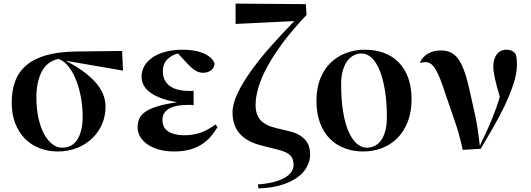

<svg xmlns="http://www.w3.org/2000/svg" viewBox="-20 -832 2947 1066"><path d="M663 -440 344 -495Q447 -443 506.5 -379Q566 -315 566 -239Q566 -189 547 -144Q528 -99 493 -65Q458 -31 409 -11Q360 9 301 9Q247 9 200 -9Q153 -27 118.5 -62Q84 -97 64.5 -147.5Q45 -198 45 -263Q45 -328 64 -380Q83 -432 125 -468.5Q167 -505 234 -524.5Q301 -544 397 -546L658 -549ZM182 -292Q182 -226 194 -174Q206 -122 226 -86Q246 -50 271.5 -31Q297 -12 325 -12Q382 -12 410.5 -59Q439 -106 439 -184Q439 -233 430.5 -284.5Q422 -336 405 -381Q388 -426 363 -459.5Q338 -493 304 -505Q239 -490 210.5 -432Q182 -374 182 -292Z M1003 -81Q1055 -81 1096.5 -96.5Q1138 -112 1176 -141L1188 -126Q1171 -99 1151 -75Q1131 -51 1102.5 -32Q1074 -13 1035.5 -2Q997 9 945 9Q903 9 866.5 -0.5Q830 -10 803 -27.5Q776 -45 760 -70Q744 -95 744 -126Q744 -152 753.5 -173.5Q763 -195 788 -212Q813 -229 855.5 -242Q898 -255 964 -264Q903 -275 864.5 -291Q826 -307 804 -326.5Q782 -346 774 -366.5Q766 -387 766 -407Q766 -439 782 -466.5Q798 -494 828 -514Q858 -534 900.5 -545Q943 -556 996 -556Q1024 -556 1051.5 -552Q1079 -548 1103 -539Q1127 -530 1145 -515.5Q1163 -501 1171 -481Q1172 -459 1154 -443.5Q1136 -428 1107 -428Q1087 -428 1068 -438.5Q1049 -449 1028 -471L968 -535Q933 -527 908.5 -502Q884 -477 884 -436Q884 -407 895.5 -386Q907 -365 926.5 -352Q946 -339 973 -333Q1000 -327 1032 -327Q1037 -327 1043 -327Q1049 -327 1055 -328V-248Q1048 -249 1042.5 -249.5Q1037 -250 1031 -250Q954 -250 918 -228.5Q882 -207 882 -167Q882 -122 915 -101.5Q948 -81 1003 -81Z M1399 -249Q1399 -195 1427 -164.5Q1455 -134 1517 -120L1584 -104Q1618 -96 1641 -82.5Q1664 -69 1677.5 -52Q1691 -35 1696.5 -15.5Q1702 4 1702 25Q1702 60 1684.5 93.5Q1667 127 1631 153Q1595 179 1541 195.5Q1487 212 1415 214L1412 192Q1464 188 1501.5 178Q1539 168 1563 153.5Q1587 139 1598.5 121Q1610 103 1610 85Q1610 48 1590 29Q1570 10 1519 -2L1429 -25Q1271 -65 1271 -207Q1271 -256 1300 -316Q1329 -376 1376.5 -442Q1424 -508 1486 -577.5Q1548 -647 1614 -715L1288 -699V-812L1678 -809L1682 -749Q1606 -669 1552.5 -597.5Q1499 -526 1465 -463.5Q1431 -401 1415 -347.5Q1399 -294 1399 -249Z M1874 -366Q1874 -278 1885 -211.5Q1896 -145 1915.5 -101Q1935 -57 1961 -34.5Q1987 -12 2016 -12Q2044 -12 2065 -24.5Q2086 -37 2100 -59.5Q2114 -82 2121 -112.5Q2128 -143 2128 -179Q2128 -262 2117.5 -328Q2107 -394 2088.5 -440Q2070 -486 2044 -510.5Q2018 -535 1987 -535Q1960 -535 1939 -522Q1918 -509 1903.5 -486.5Q1889 -464 1881.5 -433Q1874 -402 1874 -366ZM2265 -280Q2265 -209 2243.5 -155Q2222 -101 2185.5 -64.5Q2149 -28 2100 -9.5Q2051 9 1996 9Q1942 9 1894.5 -8.5Q1847 -26 1812 -61Q1777 -96 1757 -149Q1737 -202 1737 -273Q1737 -342 1758 -395Q1779 -448 1815.5 -483.5Q1852 -519 1901 -537.5Q1950 -556 2006 -556Q2063 -556 2111 -538.5Q2159 -521 2193 -486.5Q2227 -452 2246 -400.5Q2265 -349 2265 -280Z M2343 -487Q2335 -487 2328 -486Q2321 -485 2315 -483L2312 -487Q2328 -519 2358.5 -535.5Q2389 -552 2426 -552Q2455 -552 2478.5 -542.5Q2502 -533 2520.5 -509.5Q2539 -486 2554.5 -446Q2570 -406 2584 -345Q2599 -279 2616 -202Q2633 -125 2644 -23Q2664 -65 2680.5 -100.5Q2697 -136 2710.5 -169Q2724 -202 2735 -232.5Q2746 -263 2755 -295Q2719 -412 2719 -462Q2719 -504 2738 -530Q2757 -556 2792 -556Q2809 -556 2820 -551Q2831 -546 2842 -534Q2847 -519 2848.5 -505.5Q2850 -492 2850 -472Q2850 -425 2831.5 -368Q2813 -311 2784 -249.5Q2755 -188 2719 -125.5Q2683 -63 2649 -6L2549 0Q2531 -86 2505 -159.5Q2479 -233 2455 -305Q2440 -351 2427 -385.5Q2414 -420 2401 -442.5Q2388 -465 2374.5 -476Q2361 -487 2343 -487Z"/></svg>

Font: XinYuGongZhangJiaSongA
Style: Regular
Weight: 900
Designer: XinYuGong
Foundry: Adobe Systems Incorporated
Version: Version 1.00